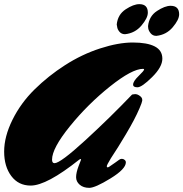

<svg xmlns="http://www.w3.org/2000/svg" viewBox="-21 -895 884 926"><path d="M621 -487Q621 -503 647.5 -528.5Q674 -554 674 -560Q674 -563 669 -563Q616 -563 509.5 -478Q403 -393 316.5 -286.5Q230 -180 230 -125Q230 -108 242 -108Q270 -108 390 -218Q510 -328 616 -439Q626 -441 633 -441Q640 -441 649 -435.5Q658 -430 662 -424Q666 -418 665 -409.5Q664 -401 652 -373Q640 -345 624.5 -315.5Q609 -286 586.5 -248Q564 -210 548.5 -185.5Q533 -161 514 -132Q494 -99 494 -93.5Q494 -88 497.5 -88Q501 -88 503 -89Q505 -90 514 -96.5Q523 -103 535 -111Q547 -119 553 -124Q559 -129 566.5 -129Q574 -129 580 -124Q586 -119 586 -112Q586 -80 512 -34.5Q438 11 409.5 11Q381 11 363.5 -4Q346 -19 346 -40.5Q346 -62 358 -94L370 -125Q370 -128 368 -128Q366 -128 361 -125Q204 0 127 0Q68 0 33.5 -46Q-1 -92 -1 -164Q-1 -236 39 -317Q79 -398 145.5 -463.5Q212 -529 293 -581Q374 -633 462 -661.5Q550 -690 619.5 -690Q689 -690 725.5 -671Q762 -652 762 -612Q762 -572 712.5 -523Q663 -474 642 -474Q621 -474 621 -487ZM582 -730Q565 -730 555 -742Q545 -754 544 -766L542 -777Q547 -825 585 -850Q623 -875 651 -875Q692 -875 692 -834Q692 -808 661 -771.5Q630 -735 582 -730ZM733 -722Q716 -722 706 -734Q696 -746 694 -758L693 -769Q698 -817 736 -842Q774 -867 802 -867Q843 -867 843 -826Q843 -800 812 -763.5Q781 -727 733 -722Z"/></svg>

Font: Mrs Sheppards
Style: Regular
Weight: 400
Version: Version 1.000